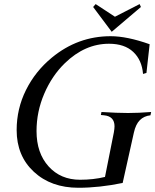

<svg xmlns="http://www.w3.org/2000/svg" viewBox="-20 -911 755 934"><path d="M510.3 -698.2Q393.1 -698.2 295.9 -604Q232.9 -543 195.3 -455.3Q157.7 -367.7 157.7 -273.4Q157.7 -166.5 216.3 -101.6Q274.9 -36.6 369.6 -36.6Q434.6 -36.6 490.7 -50.3L533.7 -266.1Q537.1 -285.6 537.1 -296.4Q537.1 -345.2 486.3 -350.1L470.7 -351.6L473.6 -366.2Q550.3 -361.3 603 -361.3Q653.8 -361.3 715.3 -366.2L711.9 -350.1Q680.2 -346.7 660.2 -326.4Q640.1 -306.2 631.3 -266.1L576.7 -21Q463.4 2.4 361.3 2.4Q228.5 2.4 144.8 -75.2Q61 -152.8 61 -278.3Q61 -381.8 106.4 -473.1Q151.9 -564.5 231.9 -630.4Q358.4 -734.9 518.1 -734.9Q598.1 -734.9 708 -695.8Q707 -685.5 701.4 -637.5Q695.8 -589.4 692.4 -556.2L675.8 -551.3Q670.4 -618.7 628.2 -658.4Q585.9 -698.2 510.3 -698.2ZM523.4 -756.3 433.1 -877 445.3 -891.1 539.1 -829.6 659.2 -891.1 665.5 -877Z"/></svg>

Font: Flanker
Style: Italic
Weight: 400
Italic angle: -12°
Designer: Flanker
Version: Version 2.027